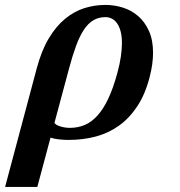

<svg xmlns="http://www.w3.org/2000/svg" viewBox="-101 -549 720 768"><path d="M116.7 -57.1Q123.5 -48.3 141.4 -43Q159.2 -37.6 179.2 -37.6Q210.4 -37.6 237.8 -49.1Q265.1 -60.5 288.8 -86.7Q312.5 -112.8 332.3 -154.8Q352.1 -196.8 368.7 -258.3Q378.4 -294.4 382.6 -323.7Q386.7 -353 386.7 -376.5Q386.7 -404.3 381.3 -424.1Q376 -443.8 366.9 -456.3Q357.9 -468.8 345.9 -474.6Q334 -480.5 321.3 -480.5Q293.5 -480.5 272.2 -467.8Q251 -455.1 234.1 -429.4Q217.3 -403.8 203.1 -365.2Q189 -326.7 175.3 -275.4ZM48.3 198.7H-80.6L45.9 -275.4Q64.9 -346.7 94 -395.3Q123 -443.8 159.2 -473.6Q195.3 -503.4 236.3 -516.4Q277.3 -529.3 320.8 -529.3Q356.4 -529.3 390.6 -518.6Q424.8 -507.8 451.7 -484.6Q478.5 -461.4 494.9 -425Q511.2 -388.7 511.2 -337.9Q511.2 -315.9 507.8 -291.3Q504.4 -266.6 497.1 -238.8Q479.5 -171.4 448.2 -124Q417 -76.7 375.2 -46.6Q333.5 -16.6 282.2 -2.9Q231 10.7 172.9 10.7Q154.8 10.7 134.8 8.5Q114.7 6.3 101.1 1.5Z"/></svg>

Font: Arian AMU Serif
Style: Bold Italic
Weight: 700
Italic angle: -15°
Designer: Ruben Hakobyan (Tarumian)
Foundry: Ruben Hakobyan (Tarumian)
Version: Version 1.002